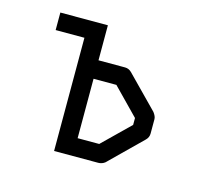

<svg xmlns="http://www.w3.org/2000/svg" viewBox="-69 -557 679 593"><g transform="rotate(15 270.0 -261.0)"><path d="M148 -414H56V-470H208V-358H293Q305 -358 314 -349L413 -248Q422 -236 422 -227V-181Q422 -169 413 -160L310 -59Q300.5 -52 289 -52H148ZM208 -109H277L363 -193V-215L281 -299H208Z"/></g></svg>

Font: 3270 Nerd Font
Style: Regular
Weight: 400
Monospace: yes
Version: Version 3.0.1;Nerd Fonts 3.3.0